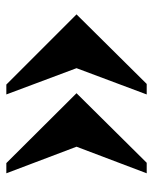

<svg xmlns="http://www.w3.org/2000/svg" viewBox="43 -562 494 621"><g transform="rotate(-90 290.5 -251.0)"><path d="M296 -24 381 -251 296 -478H328L555 -251L330 -24ZM41 -24 127 -251 41 -478H74L300 -251L75 -24Z"/></g></svg>

Font: Frank Ruhl Libre Black
Style: Regular
Weight: 900
Designer: Yanek Iontef
Foundry: Fontef
Version: Version 6.004